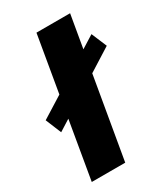

<svg xmlns="http://www.w3.org/2000/svg" viewBox="-217 -867 833 954"><g transform="rotate(-30 199.0 -390.0)"><path d="M12 -290 423 -549 386 -637 -25 -380ZM153 -780 20 0H212L346 -780Z"/></g></svg>

Font: Jost Black
Style: Italic
Weight: 900
Italic angle: -5°
Version: Version 3.710